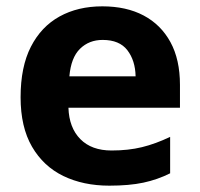

<svg xmlns="http://www.w3.org/2000/svg" viewBox="-20 -576 631 606"><path d="M303 -556Q379 -556 433.5 -527Q488 -498 518 -443Q548 -388 548 -308V-236H196Q198 -173 233.5 -137Q269 -101 332 -101Q385 -101 428 -111.5Q471 -122 517 -144V-29Q477 -9 432.5 0.5Q388 10 325 10Q243 10 180 -20.5Q117 -51 81 -113Q45 -175 45 -269Q45 -365 77.5 -428.5Q110 -492 168 -524Q226 -556 303 -556ZM304 -450Q261 -450 232.5 -422Q204 -394 199 -335H408Q407 -385 382 -417.5Q357 -450 304 -450Z"/></svg>

Font: Noto Sans Sora Sompeng
Style: Bold
Weight: 700
Designer: Monotype Design Team. David Williams.
Foundry: Monotype Imaging Inc.
Version: Version 2.101